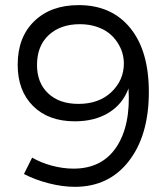

<svg xmlns="http://www.w3.org/2000/svg" viewBox="-20 -724 644 747"><path d="M48.8 -472.2Q48.8 -579.1 113.3 -641.6Q177.7 -704.1 286.1 -704.1Q414.1 -704.1 486.6 -615.2Q559.1 -526.4 559.1 -366.2Q559.1 -197.8 481.4 -97.4Q403.8 2.9 271 2.9Q223.6 2.9 170.2 -10.7Q116.7 -24.4 73.2 -46.9L105 -110.8Q139.2 -90.8 182.4 -79.3Q225.6 -67.9 266.1 -67.9Q377 -67.9 432.9 -151.9Q488.8 -235.8 480 -379.9Q457 -318.4 402.6 -285.2Q348.1 -252 271 -252Q168.5 -252 108.6 -311.5Q48.8 -371.1 48.8 -472.2ZM124 -471.2Q124 -401.4 167.5 -360.6Q210.9 -319.8 285.2 -319.8Q365.2 -319.8 413.6 -366Q461.9 -412.1 461.9 -477.1Q461.9 -497.6 455.8 -518.6Q449.7 -539.6 436.3 -559.8Q422.9 -580.1 403.3 -595.5Q383.8 -610.8 354.7 -620.4Q325.7 -629.9 291 -629.9Q215.3 -629.9 169.7 -587.6Q124 -545.4 124 -471.2Z"/></svg>

Font: Montserrat Light
Style: Regular
Weight: 300
Designer: Julieta Ulanovsky
Foundry: Julieta Ulanovsky
Version: Version 1.000;PS 002.000;hotconv 1.0.70;makeotf.lib2.5.58329